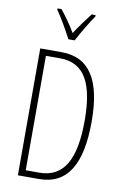

<svg xmlns="http://www.w3.org/2000/svg" viewBox="-102 -1100 685 1064"><g transform="rotate(10 240.5 -567.5)"><path d="M222 -884H257C282 -931 317 -991 347 -1034V-1042H325C291 -998 267 -965 239 -922C214 -964 181 -1011 155 -1042H133V-1034C158 -1000 196 -933 222 -884ZM428 -457C428 -688 356 -807 197 -807H77V-93H195C356 -93 428 -217 428 -457ZM389 -455C389 -240 330 -128 192 -128H115V-772H195C336 -772 389 -658 389 -455Z"/></g></svg>

Font: Noto Sans Kannada UI ExtraCondensed ExtraLight
Style: Regular
Weight: 200
Width: 2
Designer: Jelle Bosma - Monotype Design Team
Foundry: Monotype Imaging Inc.
Version: Version 2.005